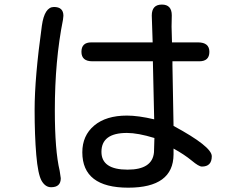

<svg xmlns="http://www.w3.org/2000/svg" viewBox="-20 -783 1040 853"><path d="M341.8 -552.7Q341.8 -594.7 385.7 -594.7H658.2L654.3 -713.9Q654.3 -762.7 699.2 -762.7Q743.2 -762.7 743.2 -714.8L742.2 -665L744.1 -594.7H859.4Q910.2 -594.7 910.2 -552.7Q910.2 -510.7 865.2 -510.7H746.1V-493.2L751 -223.6Q920.9 -131.8 920.9 -88.9Q920.9 -43 877 -43Q863.3 -43 832 -69.3Q798.8 -96.7 751 -123V-96.7Q750 50.8 549.8 50.8Q345.7 50.8 345.7 -106.4Q345.7 -180.7 398.4 -225.1Q451.2 -269.5 543.9 -269.5Q593.8 -269.5 665 -252.9L659.2 -510.7H390.6Q341.8 -510.7 341.8 -552.7ZM261.7 -712.9 259.8 -695.3Q223.6 -514.6 223.6 -293Q223.6 -114.3 245.1 -24.4L250 8.8Q250 48.8 207 48.8Q181.6 48.8 165 20.5Q148.4 -8.8 141.1 -95.2Q133.8 -181.6 133.8 -294.9Q133.8 -437.5 166 -668.9Q177.7 -752 219.7 -752Q261.7 -752 261.7 -712.9ZM543.9 -192.4Q430.7 -192.4 430.7 -108.4Q430.7 -29.3 546.9 -29.3Q657.2 -29.3 664.1 -106.4L666 -169.9Q592.8 -192.4 543.9 -192.4Z"/></svg>

Font: FakePearl
Style: Regular
Weight: 400
Version: Version 1.2